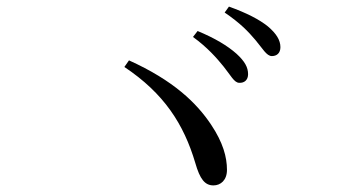

<svg xmlns="http://www.w3.org/2000/svg" viewBox="-20 -731 1040 582"><path d="M658 -529C679 -503 690 -480 705 -480C721 -479 732 -489 732 -506C732 -527 722 -545 697 -568C670 -592 632 -615 579 -637L565 -619C609 -587 637 -555 658 -529ZM754 -610C776 -584 788 -561 804 -561C819 -561 830 -570 830 -588C830 -609 818 -629 792 -651C766 -672 727 -692 674 -711L661 -693C708 -661 732 -636 754 -610ZM371 -548 357 -528C477 -448 537 -355 572 -237C586 -188 601 -169 627 -169C649 -169 668 -185 668 -216C668 -255 656 -299 620 -353C576 -419 506 -487 371 -548Z"/></svg>

Font: Harano Aji Mincho
Style: Regular
Weight: 400
Foundry: Masamichi Hosoda
Version: HaranoAjiMincho-Regular version 20230610;ttx 4.39.4